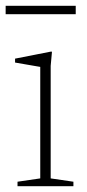

<svg xmlns="http://www.w3.org/2000/svg" viewBox="-24 -643 300 663"><path d="M155.5 -464.5 151 -415.5V-27L229.5 -15.5V0H36.5V-15.5L115 -27V-412Q109.5 -413 94.5 -415.5Q79.5 -418 61.5 -421.2Q43.5 -424.5 28 -427V-440.5L150 -464.5ZM-4.5 -594V-623H237.5V-594Z"/></svg>

Font: Newsreader ExtraLight
Style: Regular
Weight: 250
Designer: Hugues Gentile
Foundry: Production Type
Version: Version 1.003